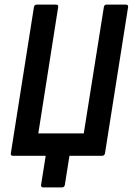

<svg xmlns="http://www.w3.org/2000/svg" viewBox="-20 -675 575 832"><path d="M168 137Q156 137 158 126L178 0H36Q25 0 27 -11L127 -644Q129 -655 139 -655H223Q234 -655 232 -644L146 -97H343L430 -644Q432 -655 441 -655H525Q537 -655 535 -644L435 -11Q433 0 423 0H281L261 126Q259 137 249 137Z"/></svg>

Font: Sofia Sans Condensed
Style: Bold Italic
Weight: 700
Italic angle: -9°
Version: Version 4.100